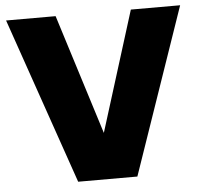

<svg xmlns="http://www.w3.org/2000/svg" viewBox="-51 -758 849 811"><g transform="rotate(-5 373.5 -352.5)"><path d="M374 -196 214 -705H4L248 0H499L742 -705H533Z"/></g></svg>

Font: SVN-Poppins ExtraBold
Style: Regular
Weight: 800
Designer: Ninad Kale (Devanagari), Jonny Pinhorn (Latin)
Foundry: Indian Type Foundry
Version: Version 3.002 2017; ttfautohint (v1.8.3)